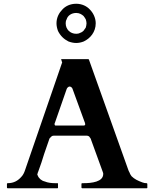

<svg xmlns="http://www.w3.org/2000/svg" viewBox="-20 -1003 832 1023"><path d="M179 -76C180 -77 181 -79 181 -82C183 -85 184 -91 187 -98C196.7 -123.8 205.5 -150.4 215 -182C223 -204 231 -229 242 -260L243 -264C249.5 -270.5 253.7 -280 266 -280H443C450.3 -280 457.2 -275.5 459 -270C461 -268 463 -266 463 -264C465 -261 465 -260 465 -259L529 -83C530 -80 530 -78 530 -76C530 -33.6 467.6 -27 425 -27H418C417 -27 416 -26 415 -26C414 -24 414 -24 414 -23V-4C414 -3 414 -2 415 -2C416 0 417 0 418 0H761C763 0 764 0 765 -2V-22C765 -23 765 -24 764 -26C763 -26 762 -27 761 -27C754 -27 746 -28 739 -31C713.8 -40.4 696.4 -48.6 681 -64C677 -70 673 -75 671 -82C667 -88 664 -96 661 -105L454 -685C453 -686 453 -687 451 -688H307C306 -688 306 -687 306 -686C306 -684.2 311 -673.6 311 -670V-668L310 -667L114 -98C109 -82 102 -69 93 -60C75.9 -40.8 54 -27 21 -27C18 -27 17 -26 17 -23V-4C17 -1 18 0 21 0H286C287 0 288 0 289 -2V-26C288 -26 287 -27 286 -27H273C255.1 -27 233.7 -29.4 219 -36C201.2 -40 187 -52 181 -68C180 -69 180 -71 179 -72ZM425 -334H279C276 -334 273 -334 273 -336C271 -336 271 -338 271 -340V-346C272 -347 272 -349 273 -350L335 -528C336.5 -533.9 344.1 -542 351 -542C357.8 -542 365.6 -535.1 367 -528L432 -350C433 -349 433 -347 433 -346C434 -344 434 -342 434 -341C434 -336 430.6 -334 425 -334ZM330 -879C330 -886 331 -893 335 -900C340.7 -920 361 -934 386 -934C403.4 -934 414.9 -926.5 425 -918C429 -913 433 -907 437 -900C439 -893 441 -886 441 -879C441 -871 439 -864 437 -856C433 -850 429 -844 425 -839C419 -834 414 -830 407 -828C400 -824 393 -823 386 -823C353.8 -823 330 -846.8 330 -879ZM281 -879C281 -865 284 -852 289 -838C301.7 -812.6 319.6 -794.7 345 -782C359 -777 372 -774 386 -774C400 -774 413 -777 426 -782C459.9 -797.7 490 -831.6 490 -879C490 -909.1 475.1 -935.9 459 -952C443.2 -969.6 417.2 -983 386 -983C353.7 -983 328.2 -970 312 -952C295.8 -935.8 281 -910.5 281 -879Z"/></svg>

Font: fbb
Style: Bold
Weight: 400
Designer: David J. Perry, Michael Sharpe
Version: Version 1.045